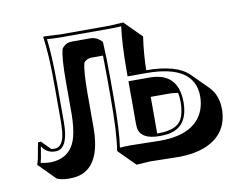

<svg xmlns="http://www.w3.org/2000/svg" viewBox="-61 -514 845 663"><g transform="rotate(-10 361.5 -182.5)"><path d="M188 -429.2H360.8Q360.8 -429.2 409.2 -432.1L411.1 -429.2L467.8 -372.6Q459.5 -317.9 458 -255.9Q564.5 -255.4 606.9 -213.4L663.6 -156.7Q691.9 -127 692.4 -79.6Q692.4 10.7 607.4 43.9Q569.3 58.1 519.5 58.6Q499.5 58.6 468.8 57.6Q437 56.6 417.5 56.6L368.7 59.6L312 2.9L311 0Q320.8 -61 320.8 -179.2V-250Q320.8 -291.5 319.8 -331.5H278.3Q261.7 -330.6 252.4 -318.4Q244.6 -290.5 244.6 -209.5V-94.2Q244.6 48.8 157.7 64.5Q144.5 66.4 130.4 66.4Q102.5 65.9 88.4 58.6L32.2 2L30.8 -1Q35.6 -9.3 43 -56.2Q44.9 -67.9 46.9 -75.2L57.1 -76.2L87.9 -44.9Q93.3 -43.9 99.1 -43.9Q130.9 -43.9 135.7 -99.1Q136.7 -113.3 137.2 -129.9V-258.8Q137.2 -366.2 127.9 -429.2L128.9 -432.1Q130.9 -432.1 188 -429.2ZM457.5 -34.2Q460.9 -34.2 463.9 -34.2Q525.9 -34.2 544.4 -67.9Q555.7 -89.8 556.2 -126Q556.2 -145.5 552.7 -159.7Q539.1 -162.1 524.4 -162.6H457.5ZM403.8 -255.9 400.9 -258.8V-255.9ZM188 -418.9Q162.1 -418.9 139.2 -420.9Q147 -360.4 147 -258.8V-129.9Q147 -41.5 107.9 -34.7Q103 -34.2 99.1 -34.2Q69.3 -35.2 54.2 -60.5Q53.2 -54.7 51.3 -43Q47.4 -16.1 43.5 -4.4Q58.1 -0.5 74.2 0Q149.9 0 169.4 -72.3Q177.7 -104.5 178.2 -150.9V-266.1Q178.2 -348.6 186.5 -377.9L187 -379.4L188 -381.3Q202.1 -397.9 222.2 -397.9H290Q309.1 -397 325.2 -380.9L327.6 -378.4L328.1 -374.5Q331.1 -317.9 331.1 -250V-179.2Q331.1 -65.9 322.3 -8.3Q338.9 -9.8 360.8 -9.8Q381.3 -9.8 412.6 -8.8Q443.8 -7.8 462.9 -7.8Q587.4 -7.8 618.2 -88.9Q626 -110.8 626 -136.2Q624.5 -245.6 458 -246.1H391.1V-258.8Q391.1 -362.3 399.4 -420.4Q381.3 -418.9 360.8 -418.9ZM565.9 -126Q565.9 -35.6 491.2 -25.4Q478.5 -23.9 463.9 -23.9Q399.4 -23.9 392.1 -64.9Q391.1 -72.3 391.1 -79.1V-229H467.8Q564.9 -227.5 565.9 -126Z"/></g></svg>

Font: Linux Biolinum Shadow O
Style: Bold
Weight: 700
Designer: Philipp H. Poll
Foundry: Philipp H. Poll
Version: Version 0.9.2